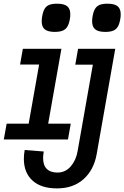

<svg xmlns="http://www.w3.org/2000/svg" viewBox="-40 -814 672 1038"><path d="M89 44.5Q89 22 93.5 -3L196.5 5Q193 28 193 40Q193 79.5 213 99.2Q233 119 271.5 119Q314 118.5 342.5 85.5Q371 52.5 379.5 3.5L462 -464.5H367L382 -550H583L482.5 20Q467 105.5 411.2 155Q355.5 204.5 268 204.5Q182 204.5 135.5 162Q89 119.5 89 44.5ZM-4 -145.5H115L171.5 -465H68.5L83.5 -550H292L220.5 -145.5H342.5L327.5 -60H-19.5ZM185.5 -698Q185.5 -713 188 -725.5Q192.5 -752 201.5 -766.8Q210.5 -781.5 226.5 -787.8Q242.5 -794 269 -794Q306 -794 323 -780.5Q340 -767 340 -737Q340 -722 337.5 -709.5Q331 -671.5 313 -656.5Q295 -641.5 256.5 -641.5Q219.5 -641.5 202.5 -655Q185.5 -668.5 185.5 -698ZM458 -698.5Q458 -713 460.5 -725.5Q465 -752 474.2 -766.8Q483.5 -781.5 499.2 -787.8Q515 -794 541.5 -794Q578.5 -794 595.5 -780.5Q612.5 -767 612.5 -737Q612.5 -722 610 -709.5Q605.5 -683.5 596.5 -669Q587.5 -654.5 571.5 -648Q555.5 -641.5 529 -641.5Q492 -641.5 475 -655.2Q458 -669 458 -698.5Z"/></svg>

Font: JuliaMono SemiBoldItalic
Style: Regular
Weight: 600
Italic angle: -9°
Monospace: yes
Designer: cormullion
Foundry: corm
Version: Version 0.049; ttfautohint (v1.8.4)